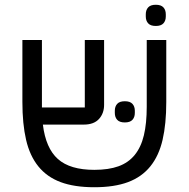

<svg xmlns="http://www.w3.org/2000/svg" viewBox="-20 -774 792 806"><path d="M376 12Q292 12 234.5 -9.5Q177 -31 141 -75.5Q105 -120 89.5 -187Q74 -254 74 -346V-606H156V-323H336V-606H417V-334Q417 -298 395.5 -274.5Q374 -251 332 -251H160Q172 -152 223 -106.5Q274 -61 376 -61Q436 -61 477.5 -76Q519 -91 545.5 -123.5Q572 -156 584 -206Q596 -256 596 -326V-606H678V-346Q678 -254 662.5 -187Q647 -120 611 -75.5Q575 -31 517.5 -9.5Q460 12 376 12ZM504 -260Q482 -260 472 -271Q462 -282 462 -300V-309Q462 -327 472 -338Q482 -349 504 -349Q526 -349 536 -338Q546 -327 546 -309V-300Q546 -282 536 -271Q526 -260 504 -260ZM634 -665Q612 -665 602 -676Q592 -687 592 -705V-714Q592 -732 602 -743Q612 -754 634 -754Q656 -754 666 -743Q676 -732 676 -714V-705Q676 -687 666 -676Q656 -665 634 -665Z"/></svg>

Font: IBM Plex Sans Hebrew
Style: Regular
Weight: 400
Designer: Mike Abbink, Paul van der Laan, Pieter van Rosmalen, Yanek Iontef
Foundry: Bold Monday
Version: Version 1.2